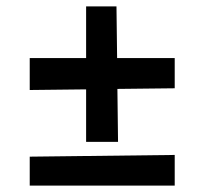

<svg xmlns="http://www.w3.org/2000/svg" viewBox="-20 -582 641 602"><path d="M527.8 -305.2 348.1 -303.2 350.1 -137.2H250V-301.8L73.2 -299.8V-399.9H250V-562H345.2L347.2 -399.9H527.8ZM527.8 -96.2V0H73.2V-90.8Z"/></svg>

Font: Sura
Style: Bold
Weight: 700
Designer: Carolina Giovagnoli
Foundry: Huerta Tipografica
Version: Version 1.002;PS 001.002;hotconv 1.0.70;makeotf.lib2.5.58329